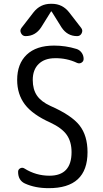

<svg xmlns="http://www.w3.org/2000/svg" viewBox="-20 -980 540 1010"><path d="M245.1 -335Q151.4 -377 110.8 -430.7Q70.3 -484.4 70.3 -559.6Q70.3 -644.5 120.6 -692.4Q170.9 -740.2 264.6 -740.2Q325.2 -740.2 381.8 -722.7Q398.4 -717.8 409.2 -703.1Q419.9 -688.5 419.9 -669.9Q419.9 -657.2 408.7 -650.4Q397.5 -643.6 384.8 -649.4Q331.1 -674.8 269.5 -673.8Q214.8 -673.8 183.6 -643.6Q152.3 -613.3 152.3 -559.6Q152.3 -509.8 174.3 -477.5Q196.3 -445.3 245.1 -422.9Q356.4 -374 398.4 -320.3Q440.4 -266.6 440.4 -179.7Q440.4 10.7 235.4 9.8Q165 9.8 111.3 -14.6Q75.2 -31.2 75.2 -76.2Q75.2 -88.9 86.4 -94.7Q97.7 -100.6 108.4 -93.8Q168.9 -55.7 240.2 -55.7Q356.4 -55.7 356.4 -179.7Q356.4 -234.4 331.1 -270.5Q305.7 -306.6 245.1 -335ZM252.9 -960Q308.6 -960 343.8 -915L407.2 -833Q417 -820.3 409.7 -805.2Q402.3 -790 385.7 -790Q334 -790 303.7 -835.9L252 -918.9Q252 -919.9 250 -919.9Q248 -919.9 248 -918.9L196.3 -835.9Q166 -790 114.3 -790Q98.6 -790 90.8 -805.2Q83 -820.3 92.8 -833L156.2 -915Q191.4 -960 247.1 -960Z"/></svg>

Font: Rounded Mgen+ 1mn regular
Style: Regular
Weight: 400
Designer: [Source Han Sans]
Ryoko NISHIZUKA  (kana & ideographs); Paul D. Hunt (Latin, Greek & Cyrillic); Wenlong ZHANG  (bopomofo
Version: Version 1.059.20150602